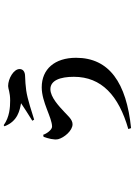

<svg xmlns="http://www.w3.org/2000/svg" viewBox="135 -784 730 1040"><g transform="rotate(-90 500.0 -264.0)"><path d="M290 -395 279 -393C270 -369 261 -335 266 -314C274 -282 312 -236 347 -236C373 -236 394 -263 412 -279C443 -308 493 -356 537 -356C584 -356 604 -304 604 -229C604 -79 502 14 321 66L326 81C571 56 707 -37 707 -217C707 -332 646 -403 547 -403C466 -403 383 -347 334 -347C317 -347 296 -376 290 -395ZM336 -605C363 -532 424 -522 461 -515C440 -500 396 -473 366 -454L372 -444C409 -455 481 -480 530 -487C552 -490 587 -493 605 -493C634 -493 646 -506 646 -523C646 -555 594 -585 554 -585C539 -585 520 -574 476 -574C439 -574 386 -577 342 -609Z"/></g></svg>

Font: Noto Serif KR
Style: Bold
Weight: 700
Designer: Ryoko NISHIZUKA 西塚涼子 (kana & ideographs); Frank Grießhammer (Latin, Greek & Cyrillic); Wenlong ZHANG 张文龙 (bopomofo); San
Foundry: Adobe
Version: Version 2.001;hotconv 1.1.0;makeotfexe 2.6.0